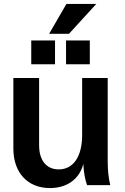

<svg xmlns="http://www.w3.org/2000/svg" viewBox="-20 -942 635 977"><path d="M234 15C322 15 385 -32 404 -108C406 -68 412 -30 423 0H541C532 -37 528 -76 528 -125V-545H398V-255C398 -145 353 -80 279 -80C216 -80 179 -126 179 -203V-545H48V-186C48 -63 121 15 234 15ZM316 -615H437V-736H316ZM139 -615H260V-736H139ZM230 -770H331L470 -922H318Z"/></svg>

Font: Ronzino
Style: Bold
Weight: 700
Designer: Nunzio Mazzaferro
Foundry: Collletttivo
Version: Version 1.000;Glyphs 3.3 (3337)